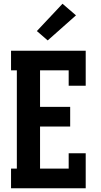

<svg xmlns="http://www.w3.org/2000/svg" viewBox="-20 -1006 540 1026"><path d="M39 0V-105H70V-630H39V-735H438V-548H347V-630H194V-435H355V-330H194V-105H347V-187H438V0ZM235 -790 177 -840 314 -986 386 -924Z"/></svg>

Font: Iosevka Slab Extrabold
Style: Regular
Weight: 800
Monospace: yes
Designer: Belleve Invis
Foundry: Belleve Invis
Version: Version 11.1.1; ttfautohint (v1.8.3)